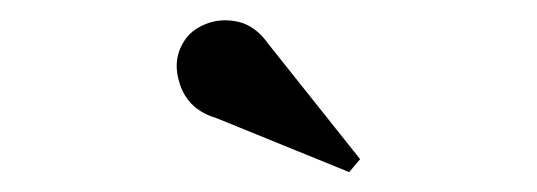

<svg xmlns="http://www.w3.org/2000/svg" viewBox="-20 -1012 540 193"><path d="M331 -839 197 -893.5Q170 -901.5 161.2 -926.2Q152.5 -951 165 -970.5Q172 -982 187.2 -988Q202.5 -994 219.8 -990Q237 -986 250 -967.5L342 -852Z"/></svg>

Font: Bodoni Moda SemiBold
Style: Regular
Weight: 600
Designer: Owen Earl
Foundry: indestructible type
Version: Version 2.005; ttfautohint (v1.8.4.7-5d5b)